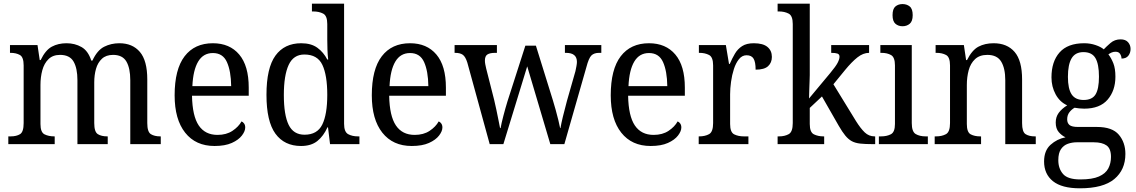

<svg xmlns="http://www.w3.org/2000/svg" viewBox="-20 -780 6148 1039"><path d="M25 0V-42H38Q69 -42 88.5 -54Q108 -66 108 -114V-426Q108 -471 87.5 -482.5Q67 -494 37 -494H34V-536H183L195 -455H200Q226 -509 260.5 -527.5Q295 -546 340 -546Q385 -546 421 -525.5Q457 -505 474 -452H480Q506 -508 543.5 -527Q581 -546 626 -546Q697 -546 737 -499Q777 -452 777 -350V-114Q777 -66 796.5 -54Q816 -42 847 -42H850V0H685V-346Q685 -411 664 -447Q643 -483 592 -483Q554 -483 531.5 -462Q509 -441 499.5 -407.5Q490 -374 490 -334V-114Q490 -66 509.5 -54Q529 -42 560 -42H563V0H399V-346Q399 -411 378 -447Q357 -483 305 -483Q266 -483 242.5 -460Q219 -437 209 -400Q199 -363 199 -320V-109Q199 -64 221 -53Q243 -42 274 -42H276V0Z M1141 10Q1039 10 982 -62Q925 -134 925 -264Q925 -405 979 -475.5Q1033 -546 1132 -546Q1223 -546 1274.5 -485Q1326 -424 1326 -306V-262H1019Q1021 -152 1055.5 -101Q1090 -50 1157 -50Q1205 -50 1238 -72Q1271 -94 1287 -123Q1295 -120 1301 -111.5Q1307 -103 1307 -90Q1307 -70 1289 -46.5Q1271 -23 1234.5 -6.5Q1198 10 1141 10ZM1231 -314Q1230 -395 1208 -444Q1186 -493 1132 -493Q1080 -493 1052.5 -447Q1025 -401 1021 -314Z M1609 10Q1519 10 1470.5 -56.5Q1422 -123 1422 -267Q1422 -412 1470.5 -479Q1519 -546 1610 -546Q1664 -546 1697.5 -521.5Q1731 -497 1751 -458H1756Q1753 -482 1752 -511.5Q1751 -541 1751 -566V-650Q1751 -695 1728.5 -706.5Q1706 -718 1676 -718H1668V-760H1842V-110Q1842 -66 1864 -54Q1886 -42 1917 -42H1925V0H1766L1755 -91H1752Q1731 -44 1697.5 -17Q1664 10 1609 10ZM1628 -51Q1697 -51 1724 -106Q1751 -161 1751 -267Q1751 -373 1724.5 -429Q1698 -485 1627 -485Q1568 -485 1542 -428.5Q1516 -372 1516 -266Q1516 -158 1542 -104.5Q1568 -51 1628 -51Z M2208 10Q2106 10 2049 -62Q1992 -134 1992 -264Q1992 -405 2046 -475.5Q2100 -546 2199 -546Q2290 -546 2341.5 -485Q2393 -424 2393 -306V-262H2086Q2088 -152 2122.5 -101Q2157 -50 2224 -50Q2272 -50 2305 -72Q2338 -94 2354 -123Q2362 -120 2368 -111.5Q2374 -103 2374 -90Q2374 -70 2356 -46.5Q2338 -23 2301.5 -6.5Q2265 10 2208 10ZM2298 -314Q2297 -395 2275 -444Q2253 -493 2199 -493Q2147 -493 2119.5 -447Q2092 -401 2088 -314Z M2509 -441Q2499 -473 2484.5 -483.5Q2470 -494 2443 -494H2440V-536H2669V-494H2659Q2632 -494 2618 -485.5Q2604 -477 2604 -452Q2604 -444 2606 -432.5Q2608 -421 2611 -409L2654 -240Q2660 -216 2666 -186.5Q2672 -157 2677.5 -130Q2683 -103 2686 -87H2689Q2693 -111 2704 -153Q2715 -195 2726 -231L2823 -533H2880L2972 -237Q2979 -214 2987 -185.5Q2995 -157 3001.5 -130Q3008 -103 3011 -87H3013Q3017 -111 3026 -148.5Q3035 -186 3048 -234L3094 -395Q3097 -408 3099.5 -422.5Q3102 -437 3102 -445Q3102 -494 3043 -494H3037V-536H3234V-494H3222Q3195 -494 3180.5 -480Q3166 -466 3153 -416L3034 0H2958L2833 -421L2704 0H2630Z M3501 10Q3399 10 3342 -62Q3285 -134 3285 -264Q3285 -405 3339 -475.5Q3393 -546 3492 -546Q3583 -546 3634.5 -485Q3686 -424 3686 -306V-262H3379Q3381 -152 3415.5 -101Q3450 -50 3517 -50Q3565 -50 3598 -72Q3631 -94 3647 -123Q3655 -120 3661 -111.5Q3667 -103 3667 -90Q3667 -70 3649 -46.5Q3631 -23 3594.5 -6.5Q3558 10 3501 10ZM3591 -314Q3590 -395 3568 -444Q3546 -493 3492 -493Q3440 -493 3412.5 -447Q3385 -401 3381 -314Z M3761 0V-42H3764Q3795 -42 3817 -54Q3839 -66 3839 -114V-426Q3839 -471 3817 -482.5Q3795 -494 3765 -494H3762V-536H3908L3925 -434H3929Q3942 -464 3957 -489.5Q3972 -515 3996 -530.5Q4020 -546 4059 -546Q4109 -546 4133 -526Q4157 -506 4157 -472Q4157 -441 4136.5 -422Q4116 -403 4069 -403Q4069 -444 4058 -462.5Q4047 -481 4020 -481Q3996 -481 3979 -460Q3962 -439 3951.5 -406.5Q3941 -374 3936 -337.5Q3931 -301 3931 -270V-109Q3931 -64 3953 -53Q3975 -42 4005 -42H4030V0Z M4188 0V-42H4196Q4226 -42 4248 -54Q4270 -66 4270 -114V-650Q4270 -695 4247.5 -706.5Q4225 -718 4196 -718H4188V-760H4362V-374Q4362 -361 4361 -340Q4360 -319 4359.5 -298Q4359 -277 4358.5 -262.5Q4358 -248 4358 -247L4473 -385Q4503 -421 4513 -440.5Q4523 -460 4523 -473Q4523 -486 4512 -490Q4501 -494 4478 -494V-536H4683V-494Q4651 -494 4620 -469.5Q4589 -445 4553 -401L4490 -324L4612 -125Q4637 -85 4659.5 -63.5Q4682 -42 4713 -42H4716V0H4703Q4662 0 4635 -3Q4608 -6 4589.5 -16Q4571 -26 4554.5 -46Q4538 -66 4519 -99L4428 -258L4362 -196V-109Q4362 -64 4384.5 -53Q4407 -42 4436 -42H4440V0Z M4864 -638Q4841 -638 4825.5 -651.5Q4810 -665 4810 -698Q4810 -732 4825.5 -745Q4841 -758 4864 -758Q4887 -758 4903 -745Q4919 -732 4919 -698Q4919 -665 4903 -651.5Q4887 -638 4864 -638ZM4736 0V-42H4748Q4779 -42 4801 -53.5Q4823 -65 4823 -109V-426Q4823 -470 4802 -482Q4781 -494 4750 -494H4744V-536H4914V-114Q4914 -67 4935.5 -54.5Q4957 -42 4989 -42H5001V0Z M5038 0V-42H5046Q5077 -42 5099 -54Q5121 -66 5121 -114V-426Q5121 -471 5099.5 -482.5Q5078 -494 5048 -494H5043V-536H5196L5208 -455H5213Q5240 -509 5275 -527.5Q5310 -546 5357 -546Q5430 -546 5470.5 -499Q5511 -452 5511 -350V-114Q5511 -66 5530 -54Q5549 -42 5580 -42H5585V0H5420V-346Q5420 -410 5398 -446.5Q5376 -483 5323 -483Q5281 -483 5256.5 -460Q5232 -437 5222 -400Q5212 -363 5212 -320V-109Q5212 -64 5233 -53Q5254 -42 5284 -42H5289V0Z M5824 239Q5726 239 5678 200.5Q5630 162 5630 94Q5630 35 5665 3.5Q5700 -28 5746 -37Q5726 -46 5709.5 -65Q5693 -84 5693 -117Q5693 -147 5709 -169Q5725 -191 5755 -210Q5715 -228 5692.5 -269.5Q5670 -311 5670 -361Q5670 -447 5714 -496.5Q5758 -546 5847 -546Q5880 -546 5909 -536Q5938 -526 5953 -513Q5966 -527 5989 -547Q6012 -567 6044 -567Q6071 -567 6084.5 -551.5Q6098 -536 6098 -515Q6098 -494 6086 -478.5Q6074 -463 6049 -463Q6049 -476 6041.5 -488Q6034 -500 6017 -500Q6005 -500 5996 -496Q5987 -492 5978 -486Q5994 -465 6005 -437Q6016 -409 6016 -365Q6016 -290 5974 -241Q5932 -192 5847 -192Q5835 -192 5820 -193.5Q5805 -195 5795 -197Q5779 -188 5767 -172.5Q5755 -157 5755 -134Q5755 -114 5767.5 -103.5Q5780 -93 5814 -93H5916Q5999 -93 6034.5 -51Q6070 -9 6070 53Q6070 139 6010 189Q5950 239 5824 239ZM5844 -239Q5890 -239 5908.5 -269Q5927 -299 5927 -365Q5927 -433 5908 -465.5Q5889 -498 5843 -498Q5799 -498 5779 -464.5Q5759 -431 5759 -364Q5759 -300 5779 -269.5Q5799 -239 5844 -239ZM5826 191Q5891 191 5927 175Q5963 159 5977.5 131.5Q5992 104 5992 69Q5992 24 5968 7Q5944 -10 5899 -10H5807Q5782 -10 5759 -2Q5736 6 5721.5 27Q5707 48 5707 87Q5707 132 5732.5 161.5Q5758 191 5826 191Z"/></svg>

Font: Noto Serif Hebrew SemiCondensed
Style: Regular
Weight: 400
Width: 4
Designer: Monotype Design Team
Foundry: Monotype Imaging Inc.
Version: Version 2.004; ttfautohint (v1.8.4.7-5d5b)